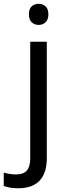

<svg xmlns="http://www.w3.org/2000/svg" viewBox="-75 -757 353 1017"><path d="M22 240.2Q-23.9 240.2 -55.2 228V157.2Q-21.5 167 11.2 167Q49.3 167 67.1 146.2Q85 125.5 85 83V-536.1H172.9V80.1Q172.9 160.2 134.5 200.2Q96.2 240.2 22 240.2ZM78.1 -681.2Q78.1 -710.4 93 -723.6Q107.9 -736.8 129.9 -736.8Q150.4 -736.8 165.8 -723.6Q181.2 -710.4 181.2 -681.2Q181.2 -652.3 165.8 -638.7Q150.4 -625 129.9 -625Q107.9 -625 93 -638.7Q78.1 -652.3 78.1 -681.2Z"/></svg>

Font: Noto Sans Malayalam
Style: Regular
Weight: 400
Designer: Monotype Design team
Foundry: Monotype Imaging Inc.
Version: Version 1.02